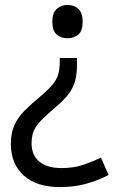

<svg xmlns="http://www.w3.org/2000/svg" viewBox="-20 -566 474 778"><path d="M292 -304Q292 -267 284.5 -239Q277 -211 259 -186.5Q241 -162 208 -134Q170 -102 148 -79.5Q126 -57 117 -36Q108 -15 108 15Q108 63 139.5 89Q171 115 229 115Q279 115 317 102Q355 89 389 73L420 143Q380 164 331.5 178Q283 192 223 192Q128 192 76 145Q24 98 24 17Q24 -28 38.5 -59.5Q53 -91 79.5 -117.5Q106 -144 142 -174Q176 -203 193 -223.5Q210 -244 216 -265Q222 -286 222 -314V-331H292ZM315 -478Q315 -441 297.5 -426Q280 -411 253 -411Q228 -411 210 -426Q192 -441 192 -478Q192 -514 210 -530Q228 -546 253 -546Q280 -546 297.5 -530Q315 -514 315 -478Z"/></svg>

Font: Noto Sans Ethiopic
Style: Regular
Weight: 400
Designer: Monotype Design Team
Foundry: Monotype Imaging Inc.
Version: Version 2.102; ttfautohint (v1.8.4.7-5d5b)